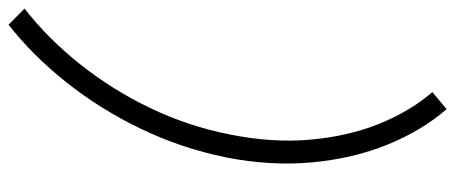

<svg xmlns="http://www.w3.org/2000/svg" viewBox="-322 -554 1044 440"><g transform="rotate(-90 200.0 -334.0)"><path d="M169.9 167.5Q120.6 110.8 88.6 32Q56.6 -46.9 47.9 -140.9Q39.1 -234.9 59.1 -336.9Q80.1 -440.4 125.2 -533.9Q170.4 -627.4 231.9 -704.6Q293.5 -781.7 363.3 -836.4L400.4 -799.8Q332.5 -747.1 273.9 -673.8Q215.3 -600.6 173.1 -513.2Q130.9 -425.8 111.8 -329.1Q92.3 -232.4 99.9 -145.8Q107.4 -59.1 136 12.2Q164.6 83.5 209 134.8Z"/></g></svg>

Font: Reddit Sans Light
Style: Italic
Weight: 300
Italic angle: -11.25°
Designer: Stephen Hutchings
Version: Version 1.013